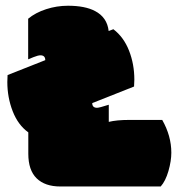

<svg xmlns="http://www.w3.org/2000/svg" viewBox="-20 -659 626 679"><path d="M193.4 0.5Q139.2 0.5 109.6 -28.3Q80.1 -57.1 80.1 -115.2V-190.9Q43.9 -216.8 24.9 -265.6Q5.9 -314.5 5.9 -369.1Q5.9 -380.9 6.8 -393.6L140.1 -446.3Q140.1 -463.4 123 -463.4Q114.7 -463.4 98.6 -457Q91.3 -453.6 79.6 -449.2V-592.8Q105.5 -614.3 143.1 -626.5Q180.7 -638.7 220.7 -638.7Q280.3 -638.7 315.9 -620.1Q358.9 -597.7 364.3 -549.3Q364.3 -549.3 380.9 -555.7Q417.5 -527.8 436.3 -480Q455.1 -432.1 455.1 -377.4Q455.1 -365.7 454.1 -353L306.2 -294.4Q306.2 -277.8 323.2 -277.8Q331.1 -277.8 364.7 -288.6V-228Q392.6 -234.9 437.5 -234.9H553.7Q585.9 -178.2 585.9 -119.1Q585.9 -89.8 575.7 -54.2Q565.4 -18.6 548.3 0.5Z"/></svg>

Font: Modak
Style: Regular
Weight: 400
Version: Version 1.036;PS Version 1.000;hotconv 1.0.79;makeotf.lib2.5